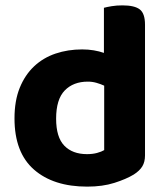

<svg xmlns="http://www.w3.org/2000/svg" viewBox="-20 -680 619 715"><path d="M286 -496Q309 -496 329.5 -492.5Q350 -489 367 -483V-651Q378 -654 396 -657Q414 -660 436 -660Q481 -660 500.5 -645Q520 -630 520 -588V-101Q520 -77 510 -60.5Q500 -44 478 -30Q450 -13 406 1Q362 15 305 15Q179 15 106.5 -48.5Q34 -112 34 -239Q34 -305 53.5 -353Q73 -401 107 -433Q141 -465 187 -480.5Q233 -496 286 -496ZM368 -361Q355 -367 339.5 -371.5Q324 -376 307 -376Q253 -376 221 -343Q189 -310 189 -238Q189 -169 219.5 -137.5Q250 -106 304 -106Q325 -106 341.5 -110.5Q358 -115 368 -121Z"/></svg>

Font: Baloo Da 2
Style: Bold
Weight: 700
Designer: Noopur Datye, Sulekha Rajkumar and Ek Type
Foundry: Ek Type
Version: Version 1.640;hotconv 1.0.111;makeotfexe 2.5.65597; ttfautoh